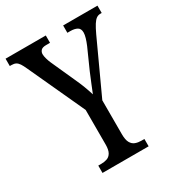

<svg xmlns="http://www.w3.org/2000/svg" viewBox="-174 -822 857 930"><g transform="rotate(-30 254.0 -357.0)"><path d="M127 0V-41H142Q161 -41 176 -46Q191 -51 200 -66.5Q209 -82 209 -111V-305L64 -620Q55 -640 47.5 -651.5Q40 -663 30.5 -668Q21 -673 7 -673H-3V-714H222V-673H201Q179 -673 171 -664Q163 -655 163 -643Q163 -632 167.5 -616.5Q172 -601 177 -590L236 -459Q250 -429 260 -402.5Q270 -376 277 -353Q285 -373 296 -400Q307 -427 320 -458L370 -570Q378 -589 383 -606Q388 -623 388 -635Q388 -657 373.5 -665Q359 -673 336 -673H319V-714H511V-673H503Q491 -673 481 -666Q471 -659 460.5 -642.5Q450 -626 436 -596L302 -305V-116Q302 -84 311 -68Q320 -52 335 -46.5Q350 -41 367 -41H385V0Z"/></g></svg>

Font: Noto Serif Khmer ExtraCondensed
Style: Regular
Weight: 400
Width: 2
Designer: Danh Hong and the Monotype Design Team
Foundry: Monotype Imaging Inc.
Version: Version 2.004